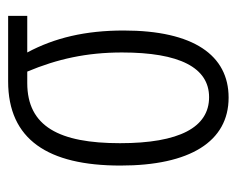

<svg xmlns="http://www.w3.org/2000/svg" viewBox="-75 -497 582 472"><g transform="rotate(-90 216.0 -261.0)"><path d="M377 -248C377 -342 359 -418 323 -485H413V-532H252C109 -532 45 -434 45 -256C45 -85 104 10 212 10C316 10 377 -76 377 -248ZM100 -257C100 -406 141 -485 248 -485H276C307 -411 323 -339 323 -252C323 -111 286 -38 213 -38C139 -38 100 -111 100 -257Z"/></g></svg>

Font: Noto Sans UI Condensed Light
Style: Regular
Weight: 300
Width: 3
Designer: Monotype Design Team
Foundry: Monotype Imaging Inc.
Version: Version 1.901